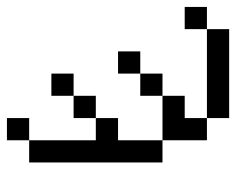

<svg xmlns="http://www.w3.org/2000/svg" viewBox="-82 -582 665 540"><g transform="rotate(90 250.0 -312.5)"><path d="M375 -62.5H312.5V0H375ZM375 -62.5H437.5Q437.5 -62.5 437.5 -437.5H375Q375 -437.5 375 -312.5H312.5V-250H250V-187.5H187.5V-125H250V-187.5H312.5V-250H375ZM187.5 -375H125V-312.5H187.5ZM187.5 -375H250V-437.5H187.5ZM250 -437.5H375Q375 -437.5 375 -562.5H312.5V-500H250ZM62.5 -562.5H0V-500H62.5ZM62.5 -562.5H312.5V-625H62.5Z"/></g></svg>

Font: UnifontExMono
Style: Regular
Weight: 500
Version: Version 15.0.06